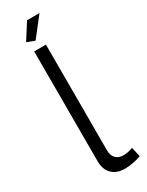

<svg xmlns="http://www.w3.org/2000/svg" viewBox="-231 -919 736 961"><g transform="rotate(-30 136.5 -438.5)"><path d="M111 -773 66 -790 125 -883H197ZM78 -730H146V-118Q146 -89 162 -72.5Q178 -56 207 -56Q218 -56 233 -59Q248 -62 261 -67L273 -12Q254 -4 226.5 1Q199 6 179 6Q132 6 105 -20.5Q78 -47 78 -95Z"/></g></svg>

Font: Oxford Sans
Style: Regular
Weight: 400
Designer: Matt McInerney, Pablo Impallari, Rodrigo Fuenzalida
Foundry: Matt McInerney, Pablo Impallari, Rodrigo Fuenzalida
Version: Version 3.000g; ttfautohint (v1.5) -l 8 -r 28 -G 28 -x 14 -D